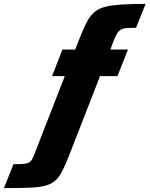

<svg xmlns="http://www.w3.org/2000/svg" viewBox="-168 -763 764 981"><path d="M-148 198 -99 76Q-68 76 -49.5 74.5Q-31 73 -20.5 67.5Q-10 62 -3 49Q4 36 12 14L163 -374H98L151 -510H216L252 -600Q268 -639 283.5 -664.5Q299 -690 320.5 -706Q342 -722 374.5 -729.5Q407 -737 455.5 -740Q504 -743 576 -743L527 -621Q497 -621 478.5 -619.5Q460 -618 448.5 -611Q437 -604 428 -588Q419 -572 408 -543L396 -510H486L432 -374H343L188 24Q168 75 152 107.5Q136 140 116 158.5Q96 177 64.5 185.5Q33 194 -18 196Q-69 198 -148 198Z"/></svg>

Font: Saira SemiCondensed Black
Style: Italic
Weight: 900
Width: 4
Italic angle: -12°
Designer: Hector Gatti with collaboration of the Omnibus-Type team
Foundry: Omnibus-Type
Version: Version 1.101